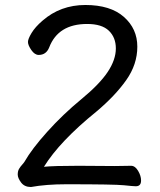

<svg xmlns="http://www.w3.org/2000/svg" viewBox="-20 -739 640 769"><path d="M104 10Q78 10 64.5 -8Q51 -26 51 -40Q51 -54 56.5 -63Q62 -72 68 -78.5Q74 -85 78 -91Q107 -142 169.5 -211.5Q232 -281 305.5 -341.5Q379 -402 411.5 -451Q444 -500 444 -545Q444 -589 416 -616Q388 -643 329 -643Q213 -643 177 -549Q165 -519 135 -519Q119 -519 105.5 -538.5Q92 -558 92 -571Q92 -583 106.5 -607Q121 -631 150 -656Q222 -719 322 -719Q422 -719 476 -671.5Q530 -624 530 -552Q530 -481 485.5 -418Q441 -355 366 -292Q219 -173 156 -71Q195 -75 294 -75L440 -74L505 -75Q521 -75 533 -55Q545 -35 545 -16Q545 7 524 7Q514 7 476.5 3Q439 -1 245 -1Q165 -1 104 10Z"/></svg>

Font: LXGW WenKai Lite Medium
Style: Regular
Weight: 500
Designer: LXGW / Fontworks Inc.
Foundry: LXGW / Fontworks Inc.
Version: Version 1.511; March 25, 2025